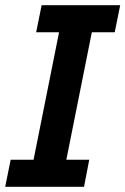

<svg xmlns="http://www.w3.org/2000/svg" viewBox="-20 -718 482 738"><path d="M303 0H0L21 -104H109L207 -594H119L140 -698H442L421 -594H333L235 -104H323Z"/></svg>

Font: IBM Plex Sans SemiBold
Style: Italic
Weight: 600
Italic angle: -11.31°
Designer: Mike Abbink, Paul van der Laan, Pieter van Rosmalen
Foundry: Bold Monday
Version: Version 3.201